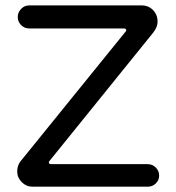

<svg xmlns="http://www.w3.org/2000/svg" viewBox="-20 -703 663 724"><path d="M44.9 -56.6Q44.9 -78.1 56.6 -93.8L452.1 -582Q456.1 -585.9 456.1 -588.9Q456.1 -595.7 446.3 -595.7H89.8Q72.3 -595.7 59.6 -608.4Q46.9 -621.1 46.9 -638.7Q46.9 -656.2 59.6 -669.4Q72.3 -682.6 89.8 -682.6H513.7Q540 -682.6 557.1 -665Q574.2 -647.5 574.2 -621.1Q574.2 -601.6 558.6 -581.1L168 -97.7Q164.1 -93.8 164.1 -90.8Q164.1 -84 173.8 -84H537.1Q554.7 -84 567.4 -71.3Q580.1 -58.6 580.1 -41Q580.1 -23.4 567.4 -11.2Q554.7 1 537.1 1H102.5Q79.1 1 62 -16.1Q44.9 -33.2 44.9 -56.6Z"/></svg>

Font: jf-openhuninn-2.0
Style: Regular
Weight: 400
Designer: [Kosugi Maru]
Designed by MOTOYA      

[Varela Round]
Joe Prince (Latin component); Avraham Cornfeld (Hebrew component)
Foundry: justfont CO.,LTD.
Version: 2.0